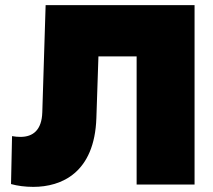

<svg xmlns="http://www.w3.org/2000/svg" viewBox="-20 -720 829 749"><path d="M513 0H739V-700H158L145 -282C143 -213 109 -186 60 -186C49 -186 38 -187 27 -189L23 -2C48 5 78 9 110 9C219 9 349 -45 356 -260L364 -500H513Z"/></svg>

Font: Chess Sans Black
Style: Regular
Weight: 900
Designer: Wolf Bōese
Foundry: Wolf Bōese
Version: Version 7.223;Glyphs 3.3 (3306)